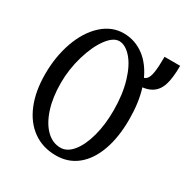

<svg xmlns="http://www.w3.org/2000/svg" viewBox="-170 -890 987 1023"><g transform="rotate(30 323.5 -378.5)"><path d="M46 -354Q46 -248 78.5 -169.5Q111 -91 171 -48.5Q231 -6 312 -6Q387 -6 441.5 -50Q496 -94 525.5 -175.5Q555 -257 555 -367Q555 -472 530 -551Q564 -555 586 -569Q619 -589 633 -632Q647 -675 647 -751H551Q551 -687 545.5 -654Q540 -621 528 -609Q522 -602 512 -599Q480 -668 431 -706Q373 -751 301 -751Q228 -751 169.5 -697.5Q111 -644 78.5 -553Q46 -462 46 -354ZM459 -367Q459 -279 439.5 -207.5Q420 -136 386.5 -95Q353 -54 312 -54Q263 -54 224.5 -92Q186 -130 164 -198Q142 -266 142 -354Q142 -439 166 -520.5Q190 -602 227 -652.5Q264 -703 301 -703Q339 -703 376 -661.5Q413 -620 436 -543Q459 -466 459 -367Z"/></g></svg>

Font: LXGW Marker Gothic
Style: Regular
Weight: 400
Version: Version 1.001